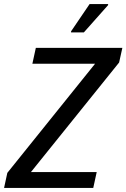

<svg xmlns="http://www.w3.org/2000/svg" viewBox="-34 -923 621 943"><path d="M-14 0 2 -74 433 -610H125L142 -688H567L551 -616L118 -78H441L424 0ZM315 -764V-769L406 -903H497V-898L378 -764Z"/></svg>

Font: Saira Semi Condensed
Style: Italic
Weight: 400
Width: 4
Italic angle: -12°
Designer: Hector Gatti with collaboration of the Omnibus-Type team
Foundry: Omnibus-Type
Version: Version 1.001; ttfautohint (v1.8)